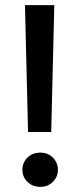

<svg xmlns="http://www.w3.org/2000/svg" viewBox="-20 -720 312 746"><path d="M89 -207 77 -700H191L179 -207ZM137 6Q106 6 86.5 -13.5Q67 -33 67 -60Q67 -88 86.5 -107.5Q106 -127 137 -127Q166 -127 185.5 -107.5Q205 -88 205 -60Q205 -33 185.5 -13.5Q166 6 137 6Z"/></svg>

Font: Ultramarine Medium
Style: Regular
Weight: 500
Designer: Colophon Foundry, Jonny Pinhorn
Foundry: Colophon Foundry
Version: Version 1.200; ttfautohint (v1.8.3)